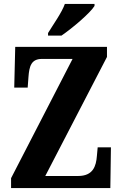

<svg xmlns="http://www.w3.org/2000/svg" viewBox="-20 -951 619 971"><path d="M223 -784V-771H291C348 -810 437 -886 458 -921V-931H308C292 -886 249 -827 223 -784ZM36 0H538L541 -206H474L470 -162C466 -111 451 -61 375 -61H209L521 -663V-714H57L52 -508H120L124 -562C128 -616 138 -653 192 -653H347L36 -50Z"/></svg>

Font: Noto Serif Sinhala ExtraCondensed ExtraBold
Style: Regular
Weight: 800
Width: 2
Designer: Jelle Bosma - Monotype Design Team
Foundry: Monotype Imaging Inc.
Version: Version 2.007